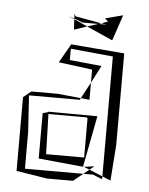

<svg xmlns="http://www.w3.org/2000/svg" viewBox="-46 -607 513 659"><g transform="rotate(5 210.5 -277.5)"><path d="M126 -216 123 -214 106 -209V-53L260 -38L294 -215L126 -216ZM293 -388 183 -399V-438L329 -424V-11L358 1L367 -122V-438L183 -453L146 -388L262 -373V-328ZM258 -208 261 -204V-70H130L126 -208ZM34 -258V-4L140 13H230L263 -14H62V-140L54 -265V-266H229L232 -272L151 -280H61ZM232 -272 262 -328V-269ZM297 -14H263L283 -30L329 -11V-1ZM299 -43 263 -38 283 -30ZM322 -479 352 -568 291 -552 302 -542 280 -534 299 -531H270L232 -519ZM185 -556V-558L190 -550L280 -534L270 -531H215L186 -542ZM186 -540 232 -519 188 -504ZM165 -549 186 -540V-542Z"/></g></svg>

Font: Quebrada
Style: Regular
Weight: 400
Designer: deFharo
Foundry: deFharo
Version: Version 1.034 2012